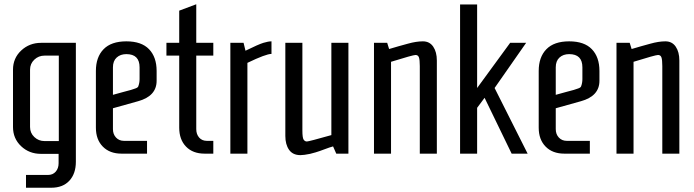

<svg xmlns="http://www.w3.org/2000/svg" viewBox="-20 -721 3259 901"><path d="M336 -520V38Q336 94 305.5 127Q275 160 220 160H102V100H205Q228 100 241.5 84.5Q255 69 255 45V1H172Q117 1 79 -35Q41 -71 41 -125V-394Q41 -448 79.5 -484Q118 -520 173 -520ZM256 -460H189Q161 -460 141 -441Q121 -422 121 -394V-125Q121 -97 141 -78Q161 -59 189 -59H256Z M562 -60H670V0H550Q495 0 462.5 -33Q430 -66 430 -122V-388Q430 -453 466 -490Q502 -527 573 -527Q644 -527 679.5 -490Q715 -453 715 -388V-342Q715 -270 628 -246L510 -213V-115Q510 -91 524.5 -75.5Q539 -60 562 -60ZM510 -405V-276Q533 -283 559 -289.5Q585 -296 594.5 -299Q604 -302 615.5 -306Q627 -310 629 -316Q635 -332 635 -350V-405Q635 -467 573 -467Q545 -467 527.5 -451Q510 -435 510 -405Z M901 -460V-115Q901 -91 914.5 -75.5Q928 -60 951 -60H981V0H940Q885 0 853 -33Q821 -66 821 -122V-460H761V-520H821V-671L901 -701V-520H981V-460Z M1254 -527V-468Q1228 -468 1141 -426V0H1061V-520H1123L1132 -483Q1193 -513 1216 -520Q1239 -527 1254 -527Z M1615 0H1558L1543 -34Q1528 -30 1503 -20.5Q1478 -11 1461 -6Q1444 -1 1435 1Q1406 7 1390 7Q1354 7 1336.5 -18Q1319 -43 1319 -83V-520H1399V-109Q1399 -74 1405 -65.5Q1411 -57 1420 -57Q1429 -57 1535 -87V-520H1615Z M1735 -520H1797L1806 -491Q1820 -495 1850.5 -504Q1881 -513 1894 -516Q1933 -527 1964.5 -527Q1996 -527 2013 -502Q2030 -477 2030 -437V0H1950V-411Q1950 -440 1946 -451.5Q1942 -463 1930 -463Q1918 -463 1815 -431V0H1735Z M2219 0H2139V-700H2219V-308L2374 -520H2449L2301 -308L2456 0H2381L2254 -262L2219 -215Z M2640 -60H2748V0H2628Q2573 0 2540.5 -33Q2508 -66 2508 -122V-388Q2508 -453 2544 -490Q2580 -527 2651 -527Q2722 -527 2757.5 -490Q2793 -453 2793 -388V-342Q2793 -270 2706 -246L2588 -213V-115Q2588 -91 2602.5 -75.5Q2617 -60 2640 -60ZM2588 -405V-276Q2611 -283 2637 -289.5Q2663 -296 2672.5 -299Q2682 -302 2693.5 -306Q2705 -310 2707 -316Q2713 -332 2713 -350V-405Q2713 -467 2651 -467Q2623 -467 2605.5 -451Q2588 -435 2588 -405Z M2873 -520H2935L2944 -491Q2958 -495 2988.5 -504Q3019 -513 3032 -516Q3071 -527 3102.5 -527Q3134 -527 3151 -502Q3168 -477 3168 -437V0H3088V-411Q3088 -440 3084 -451.5Q3080 -463 3068 -463Q3056 -463 2953 -431V0H2873Z"/></svg>

Font: Homenaje
Style: Regular
Weight: 400
Version: Version 1.002